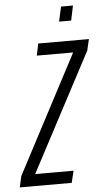

<svg xmlns="http://www.w3.org/2000/svg" viewBox="-93 -894 514 932"><g transform="rotate(-5 163.5 -428.5)"><path d="M-35 0 -23 -54 280 -630H103L115 -688H362L349 -633L45 -58H232L218 0ZM225 -785 241 -857H299L284 -785Z"/></g></svg>

Font: Saira Ultra Condensed
Style: Italic
Weight: 400
Width: 1
Italic angle: -12°
Designer: Hector Gatti with collaboration of the Omnibus-Type team
Foundry: Omnibus-Type
Version: Version 1.001; ttfautohint (v1.8)